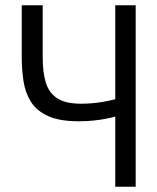

<svg xmlns="http://www.w3.org/2000/svg" viewBox="-20 -713 600 733"><path d="M420 0V-268Q410 -265 388.5 -260.5Q367 -256 339 -253Q311 -250 281 -250Q208 -250 164.5 -269.5Q121 -289 99 -323Q77 -357 70 -401.5Q63 -446 63 -496V-693H143V-494Q143 -437 155 -397.5Q167 -358 199 -337.5Q231 -317 290 -317Q318 -317 344 -320Q370 -323 390.5 -327.5Q411 -332 420 -334V-693H498V0Z"/></svg>

Font: Ubuntu Sans Mono
Style: Regular
Weight: 400
Monospace: yes
Designer: Dalton Maag Ltd
Foundry: Dalton Maag Ltd
Version: Version 1.006